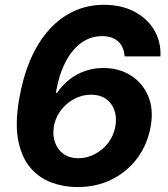

<svg xmlns="http://www.w3.org/2000/svg" viewBox="-20 -757 689 787"><path d="M296.7 9.8Q241.5 9.8 191.4 -8.7Q141.3 -27.1 105.3 -68.6Q69.4 -110 55.3 -178.3Q41.1 -246.7 57.7 -346.5Q73.1 -438.5 104 -510.9Q135 -583.4 180.1 -633.9Q225.1 -684.3 282.1 -710.8Q339.1 -737.3 405.9 -737.3Q477.7 -737.3 530.7 -709.3Q583.7 -681.4 612.1 -633.5Q640.5 -585.7 637.7 -525.7H490.9Q488.1 -565.5 464.3 -587.2Q440.4 -608.9 398.4 -608.9Q350.4 -608.9 312 -580.6Q273.7 -552.4 247.3 -500.3Q220.9 -448.1 208.9 -376.3H213.7Q236.1 -408.8 265.3 -431.6Q294.5 -454.4 329.4 -466.3Q364.3 -478.2 403.1 -478.2Q467.9 -478.2 516 -447.9Q564 -417.5 586.9 -364.4Q609.8 -311.3 598.3 -242.8Q586.3 -169.2 545.2 -112Q504 -54.9 440.5 -22.6Q377 9.8 296.7 9.8ZM300.8 -108.4Q336.9 -108.4 369.3 -125.6Q401.7 -142.7 424.2 -172.3Q446.6 -201.9 452.8 -238.9Q459.3 -275.4 449 -304.9Q438.7 -334.4 414.3 -351.7Q390 -368.9 353.4 -368.9Q325.8 -368.9 300.3 -358.8Q274.9 -348.6 253.9 -330.7Q232.9 -312.7 219.2 -289.2Q205.4 -265.7 200.8 -238.4Q195 -202.8 205.5 -173.2Q215.9 -143.6 240.5 -126Q265.1 -108.4 300.8 -108.4Z"/></svg>

Font: Inter
Style: Italic
Weight: 400
Italic angle: -9.3988°
Designer: Rasmus Andersson
Foundry: rsms
Version: Version 4.001;git-66647c0bb